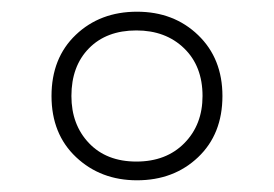

<svg xmlns="http://www.w3.org/2000/svg" viewBox="-20 -837 468 328"><path d="M214 -529Q152 -529 110 -568.5Q68 -608 68 -673Q68 -738 109.5 -777.5Q151 -817 214 -817Q277 -817 318.5 -777Q360 -737 360 -673Q360 -608 318.5 -568.5Q277 -529 214 -529ZM213 -561Q264 -561 295 -592.5Q326 -624 326 -673Q326 -724 294.5 -754.5Q263 -785 213 -785Q162 -785 132 -754.5Q102 -724 102 -673Q102 -624 132 -592.5Q162 -561 213 -561Z"/></svg>

Font: Noto Sans Kannada UI ExtraLight
Style: Regular
Weight: 200
Designer: Jelle Bosma - Monotype Design Team
Foundry: Monotype Imaging Inc.
Version: Version 2.005; ttfautohint (v1.8.4.7-5d5b)